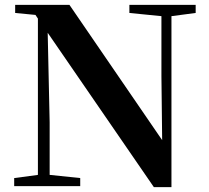

<svg xmlns="http://www.w3.org/2000/svg" viewBox="-20 -761 855 785"><path d="M609 4H681V-695L780 -708V-741H509V-708L640 -695V-450L643 -188L264 -741H42V-708L125 -700L135 -685V-46L38 -33V0H308V-33L183 -46V-261L175 -627Z"/></svg>

Font: Noto Serif JP
Style: Bold
Weight: 700
Designer: Ryoko NISHIZUKA 西塚涼子 (kana & ideographs); Frank Grießhammer (Latin, Greek & Cyrillic); Wenlong ZHANG 张文龙 (bopomofo); San
Foundry: Adobe
Version: Version 2.001;hotconv 1.1.0;makeotfexe 2.6.0